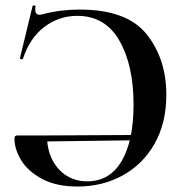

<svg xmlns="http://www.w3.org/2000/svg" viewBox="-20 -671 679 703"><path d="M33 -163Q33 -170 35.5 -172.5Q38 -175 44 -175H152Q152 -125 171 -87Q190 -49 223.5 -28Q257 -7 299 -7Q382 -7 425.5 -81.5Q469 -156 469 -288Q469 -432 417 -522.5Q365 -613 263 -613Q196 -613 142.5 -572.5Q89 -532 64 -456Q64 -454 60 -454Q57 -454 54.5 -455.5Q52 -457 53 -458L99 -648Q100 -652 105.5 -651Q111 -650 110 -647Q109 -643 109 -636Q109 -617 125 -617Q129 -617 137 -619Q201 -636 271 -636Q445 -636 517 -545.5Q589 -455 589 -324Q589 -220 545.5 -144Q502 -68 428 -28Q354 12 264 12Q186 12 134 -16Q82 -44 57.5 -84.5Q33 -125 33 -163ZM520 -158 140 -153V-175L519 -177Z"/></svg>

Font: Cormorant Unicase
Style: Bold
Weight: 700
Designer: Christian Thalmann (Catharsis Fonts)
Foundry: Catharsis Fonts
Version: Version 4.000